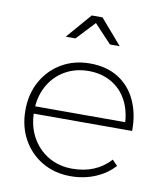

<svg xmlns="http://www.w3.org/2000/svg" viewBox="-83 -807 755 876"><g transform="rotate(10 294.5 -368.5)"><path d="M506 -285Q502 -345 476.5 -390Q451 -435 406 -460.5Q361 -486 302 -486Q240 -486 191.5 -457.5Q143 -429 115.5 -378.5Q88 -328 88 -262Q88 -195 116 -143.5Q144 -92 193 -63Q242 -34 304 -34Q414 -34 480 -107L504 -82Q469 -43 416.5 -21Q364 1 302 1Q229 1 171.5 -32.5Q114 -66 81 -125Q48 -184 48 -260Q48 -336 81 -395Q114 -454 171.5 -487.5Q229 -521 302 -521Q379 -521 433.5 -487Q488 -453 516.5 -391.5Q545 -330 544 -251H78V-285ZM271 -738H321L421 -622H376L284 -720H308L216 -622H171Z"/></g></svg>

Font: Alexandria ExtraLight
Style: Regular
Weight: 250
Designer: Mohamed Gaber
Foundry: Kief Type Foundry
Version: Version 5.100